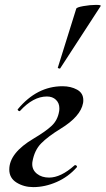

<svg xmlns="http://www.w3.org/2000/svg" viewBox="-20 -752 433 786"><path d="M18 -58Q18 -126 118 -185Q167 -214 191.5 -237Q216 -260 222 -296Q223 -300 223 -309Q223 -330 209 -343.5Q195 -357 172 -357Q116 -357 62 -298Q62 -297 60 -297Q57 -297 54 -300Q51 -303 53 -305Q131 -399 236 -399Q270 -399 295.5 -385Q321 -371 321 -342Q321 -334 320 -330Q310 -275 228 -225Q176 -193 148.5 -165Q121 -137 113 -91Q112 -87 112 -80Q112 -56 131.5 -40.5Q151 -25 181 -25Q229 -25 285 -75Q286 -76 288 -76Q291 -76 293.5 -73.5Q296 -71 295 -68Q260 -28 212 -7Q164 14 116 14Q78 14 48 -4.5Q18 -23 18 -58ZM217 -476 292 -716Q293 -722 321 -727Q349 -732 373 -732Q396 -732 392 -727L227 -473Q226 -470 220.5 -472Q215 -474 217 -476Z"/></svg>

Font: Cormorant Garamond
Style: Bold Italic
Weight: 700
Italic angle: -10°
Designer: Christian Thalmann (Catharsis Fonts)
Foundry: Catharsis Fonts
Version: Version 4.000